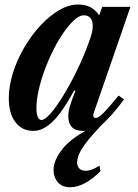

<svg xmlns="http://www.w3.org/2000/svg" viewBox="-20 -554 595 828"><path d="M282 253.5Q248.5 253.5 229.8 232.2Q211 211 211 177.5Q211 136.5 251.2 86.2Q291.5 36 395.5 -15L445.5 -42Q376.5 26 344.5 70.5Q312.5 115 312.5 148Q312.5 162 321.8 172.2Q331 182.5 348.5 182.5Q361.5 182.5 375.2 177.8Q389 173 409 160.5L413.5 184Q344 253.5 282 253.5ZM124.5 10.5Q75 10.5 46.5 -27.2Q18 -65 18 -130Q18 -183.5 36 -240.2Q54 -297 84.8 -349.5Q115.5 -402 154.2 -443.8Q193 -485.5 234.8 -510Q276.5 -534.5 316 -534.5Q347 -534.5 368.8 -523.5Q390.5 -512.5 407.5 -488L421 -524.5H542.5L384.5 -67.5Q381 -57.5 383 -51.5Q385 -45.5 392.5 -45.5Q400.5 -45.5 411.2 -53.5Q422 -61.5 440.8 -82.2Q459.5 -103 491.5 -142L514.5 -125.5Q461.5 -51.5 421.2 -20.5Q381 10.5 339.5 10.5Q274.5 10.5 274.5 -52.5Q274.5 -73 282 -98Q289.5 -123 305.5 -162.5L300 -164Q249 -70.5 207.5 -30Q166 10.5 124.5 10.5ZM159 -36.5Q173.5 -36.5 198.8 -65.5Q224 -94.5 253.5 -142.8Q283 -191 311.8 -250Q340.5 -309 362 -368.5Q373 -398 376.5 -413.2Q380 -428.5 380 -441Q380 -464 370.2 -476Q360.5 -488 342 -488Q320 -488 292.8 -460.8Q265.5 -433.5 238 -388.8Q210.5 -344 187.8 -290.5Q165 -237 151 -183.5Q137 -130 137 -86.5Q137 -63.5 142.8 -50Q148.5 -36.5 159 -36.5Z"/></svg>

Font: Libre Caslon Condensed
Style: Italic
Weight: 400
Italic angle: -22.583°
Designer: Pablo Impallari, Rodrigo Fuenzalida, Katja Schimmel, Ertekin Erdin
Foundry: Pablo Impallari, Rodrigo Fuenzalida
Version: Version 2.000;gftools[0.9.33]